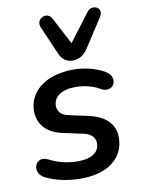

<svg xmlns="http://www.w3.org/2000/svg" viewBox="-87 -827 660 897"><g transform="rotate(-10 243.0 -379.0)"><path d="M224 10C348 10 431 -48 431 -149C431 -213 388 -255 310 -272L218 -292C182 -300 167 -319 167 -345C167 -388 205 -416 272 -416C313 -416 354 -406 388 -386C445 -355 480 -426 426 -459C387 -484 327 -498 277 -498C140 -498 62 -427 62 -339C62 -274 104 -230 176 -215L269 -195C306 -187 326 -169 326 -140C326 -98 290 -72 225 -72C178 -72 130 -83 88 -105C31 -135 -1 -56 56 -27C100 -4 161 10 224 10ZM283 -540C312 -540 336 -555 355 -584L442 -718C469 -759 416 -786 389 -752L290 -621L222 -750C202 -788 143 -762 161 -719L220 -583C233 -553 254 -540 283 -540Z"/></g></svg>

Font: SN Pro Semibold
Style: Italic
Weight: 600
Italic angle: -9°
Designer: Tobias Whetton
Foundry: Supernotes
Version: Version 1.001;Glyphs 3.2 (3249)